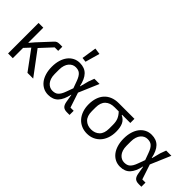

<svg xmlns="http://www.w3.org/2000/svg" viewBox="40 -1532 2297 2297"><g transform="rotate(45 1188.0 -384.0)"><path d="M232 -246 165 -174V0H85V-516H165V-263H169L219 -322L372 -487Q387 -504 402 -510Q417 -516 438 -516H487V-446H428L289 -296L510 0H413Z M1125 0H1080Q1039 0 1017.5 -19Q996 -38 988 -83L971 -184H967Q947 -87 901 -37.5Q855 12 774 12Q727 12 689 -7.5Q651 -27 624 -62Q597 -97 582 -147Q567 -197 567 -258Q567 -319 582 -369Q597 -419 624 -454Q651 -489 689 -508.5Q727 -528 774 -528Q854 -528 901 -480Q948 -432 969 -332H973L1002 -443L1029 -516H1117L1008 -260L1071 -70H1125ZM774 -59Q796 -59 814.5 -64Q833 -69 848 -82Q863 -95 876 -117Q889 -139 901 -173L932 -258L901 -343Q889 -377 876 -399Q863 -421 848 -434Q833 -447 814.5 -452Q796 -457 774 -457Q750 -457 728.5 -446.5Q707 -436 690 -416Q673 -396 663 -365Q653 -334 653 -294V-222Q653 -181 663 -150.5Q673 -120 690 -100Q707 -80 728.5 -69.5Q750 -59 774 -59ZM810 -585 753 -592 782 -780 862 -769Z M1569 -446V-439Q1619 -416 1640.5 -370.5Q1662 -325 1662 -252Q1662 -193 1645 -144Q1628 -95 1597 -60.5Q1566 -26 1523.5 -7Q1481 12 1429 12Q1377 12 1334 -7Q1291 -26 1260.5 -60.5Q1230 -95 1213 -144Q1196 -193 1196 -252Q1196 -311 1212 -360Q1228 -409 1259 -443.5Q1290 -478 1336 -497Q1382 -516 1441 -516H1707V-446ZM1441 -446Q1367 -446 1324.5 -405.5Q1282 -365 1282 -283V-221Q1282 -139 1323 -99Q1364 -59 1429 -59Q1494 -59 1535 -99Q1576 -139 1576 -221V-283Q1576 -338 1560 -375Q1544 -412 1511 -446Z M2340 0H2295Q2254 0 2232.5 -19Q2211 -38 2203 -83L2186 -184H2182Q2162 -87 2116 -37.5Q2070 12 1989 12Q1942 12 1904 -7.5Q1866 -27 1839 -62Q1812 -97 1797 -147Q1782 -197 1782 -258Q1782 -319 1797 -369Q1812 -419 1839 -454Q1866 -489 1904 -508.5Q1942 -528 1989 -528Q2069 -528 2116 -480Q2163 -432 2184 -332H2188L2217 -443L2244 -516H2332L2223 -260L2286 -70H2340ZM1989 -59Q2011 -59 2029.5 -64Q2048 -69 2063 -82Q2078 -95 2091 -117Q2104 -139 2116 -173L2147 -258L2116 -343Q2104 -377 2091 -399Q2078 -421 2063 -434Q2048 -447 2029.5 -452Q2011 -457 1989 -457Q1965 -457 1943.5 -446.5Q1922 -436 1905 -416Q1888 -396 1878 -365Q1868 -334 1868 -294V-222Q1868 -181 1878 -150.5Q1888 -120 1905 -100Q1922 -80 1943.5 -69.5Q1965 -59 1989 -59Z"/></g></svg>

Font: IBM Plex Sans
Style: Regular
Weight: 400
Designer: Mike Abbink, Paul van der Laan, Pieter van Rosmalen
Foundry: Bold Monday
Version: Version 3.005